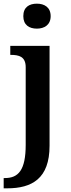

<svg xmlns="http://www.w3.org/2000/svg" viewBox="-37 -786 385 1046"><path d="M164 -630C204 -630 239 -650 239 -698C239 -747 204 -766 164 -766C122 -766 90 -747 90 -698C90 -650 122 -630 164 -630ZM-17 240H2C137 240 233 187 233 8V-536H19V-487H22C66 -487 103 -478 103 -420V3C103 141 63 184 -10 184H-17Z"/></svg>

Font: Noto Serif Tamil SemiBold
Style: Italic
Weight: 600
Italic angle: -12°
Designer: Indian Type Foundry, Tom Grace, and the Monotype Design Team
Foundry: Monotype Imaging Inc.
Version: Version 2.003